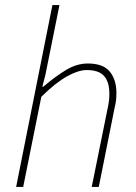

<svg xmlns="http://www.w3.org/2000/svg" viewBox="-20 -742 538 762"><path d="M44 0 188 -722H216L160 -444L148 -398H152Q200 -439 242.5 -464.5Q285 -490 328 -490Q390 -490 416 -457.5Q442 -425 442 -374Q442 -356 440.5 -343.5Q439 -331 434 -310L372 0H344L406 -306Q411 -329 412.5 -342Q414 -355 414 -370Q414 -417 393 -440.5Q372 -464 324 -464Q291 -464 246 -439Q201 -414 144 -358L72 0Z"/></svg>

Font: Source Sans 3 VF
Style: Italic
Weight: 200
Italic angle: -11°
Designer: Paul D. Hunt
Foundry: Adobe Systems Incorporated
Version: Version 3.042;hotconv 1.0.118;makeotfexe 2.5.65603